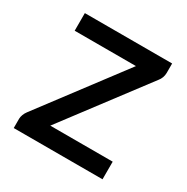

<svg xmlns="http://www.w3.org/2000/svg" viewBox="-124 -615 702 722"><g transform="rotate(30 227.0 -254.0)"><path d="M422.5 -467Q422.5 -456.5 418.8 -446.5Q415 -436.5 409 -429.5L142.5 -76.5H413.5V0H28V-41Q28 -48 31.5 -57.8Q35 -67.5 41.5 -76L309.5 -431.5H43.5V-508H422.5Z"/></g></svg>

Font: LatoLatin Medium
Style: Regular
Weight: 500
Designer: Lukasz Dziedzic with Adam Twardoch and Botio Nikoltchev
Foundry: tyPoland Lukasz Dziedzic
Version: Version 2.015; 2015-08-06; http://www.latofonts.com/